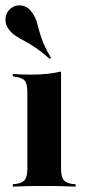

<svg xmlns="http://www.w3.org/2000/svg" viewBox="-28 -692 316 712"><path d="M73.4 -208.9V-350Q73.4 -380.6 64.1 -392.3Q54.8 -404 28.2 -407.3L19.4 -408.9V-417.7Q41.1 -416.1 57.7 -415.7Q74.2 -415.3 90.3 -415.3Q119.4 -415.3 146 -418.1Q172.6 -421 198.4 -426.6V-417.7V-208.9ZM135.5 -2.4Q109.7 -2.4 83.1 -2Q56.5 -1.6 19.4 0V-8.9L29.8 -9.7Q54.8 -12.9 64.1 -25Q73.4 -37.1 73.4 -66.9V-208.9H198.4V-66.9Q198.4 -37.1 207.7 -25Q216.9 -12.9 241.1 -9.7L252.4 -8.9V0Q214.5 -1.6 188.3 -2Q162.1 -2.4 135.5 -2.4ZM156.5 -473.4Q127.4 -499.2 104.8 -514.5Q82.3 -529.8 63.7 -539.5Q45.2 -549.2 31 -558.5Q16.9 -567.7 5.6 -581.5Q-9.7 -601.6 -7.7 -623.8Q-5.6 -646 11.3 -660.5Q29.8 -675 52.8 -671.4Q75.8 -667.7 90.3 -646Q104.8 -627.4 110.1 -604.8Q115.3 -582.3 125.4 -551.6Q135.5 -521 161.3 -477.4Z"/></svg>

Font: Playfair 144pt SemiCondensed ExtraBold
Style: Regular
Weight: 800
Width: 4
Designer: Claus Eggers Sørensen
Foundry: Claus Eggers Sørensen
Version: Version 2.203